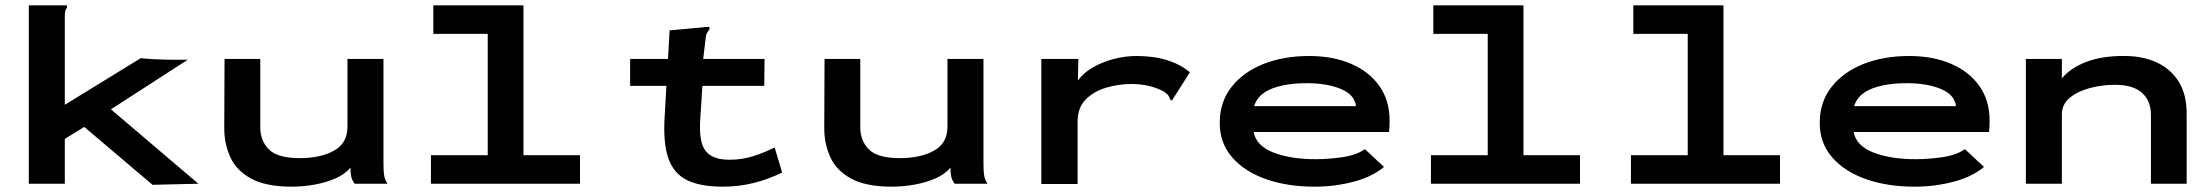

<svg xmlns="http://www.w3.org/2000/svg" viewBox="-20 -689 8290 720"><path d="M296 -213 223 -168V0H88V-669H231V-660Q226 -654 224.5 -647Q223 -640 223 -623V-296L508 -471Q523 -469 547 -467.5Q571 -466 594.5 -465.5Q618 -465 630 -465H684L396 -279L724 0L552 4Z M1074 11Q977 11 921.5 -19.5Q866 -50 843.5 -100Q821 -150 821 -207L822 -468H956V-212Q956 -161 988.5 -128.5Q1021 -96 1104 -96Q1182 -96 1232.5 -124Q1283 -152 1283 -214V-468H1418V-73Q1418 -53 1420 -35Q1422 -17 1433 0H1310Q1300 -13 1297 -27.5Q1294 -42 1294 -60Q1273 -35 1237 -19.5Q1201 -4 1158.5 3.5Q1116 11 1074 11Z M1596 0V-107H1809V-562H1605V-669H1943V-107H2155V0Z M2690 11Q2605 11 2555.5 -14Q2506 -39 2486.5 -95Q2467 -151 2472 -243L2479 -367H2343V-468H2485L2491 -575L2630 -588H2640L2641 -580Q2636 -573 2631.5 -566Q2627 -559 2626 -543L2617 -468H2847L2846 -367H2614L2606 -243Q2600 -156 2626 -123Q2652 -90 2715 -90Q2763 -90 2805 -103.5Q2847 -117 2885 -136L2913 -42Q2862 -17 2807 -3Q2752 11 2690 11Z M3324 11Q3227 11 3171.5 -19.5Q3116 -50 3093.5 -100Q3071 -150 3071 -207L3072 -468H3206V-212Q3206 -161 3238.5 -128.5Q3271 -96 3354 -96Q3432 -96 3482.5 -124Q3533 -152 3533 -214V-468H3668V-73Q3668 -53 3670 -35Q3672 -17 3683 0H3560Q3550 -13 3547 -27.5Q3544 -42 3544 -60Q3523 -35 3487 -19.5Q3451 -4 3408.5 3.5Q3366 11 3324 11Z M3885 -468H4024L4022 -387Q4042 -415 4077 -435.5Q4112 -456 4155 -467.5Q4198 -479 4243 -479Q4307 -479 4357.5 -463Q4408 -447 4442 -418L4380 -320L4375 -312L4368 -316Q4366 -324 4361.5 -330.5Q4357 -337 4344 -346Q4291 -374 4223 -374Q4174 -374 4127.5 -360Q4081 -346 4051 -315.5Q4021 -285 4021 -233V1H3885Z M4909 11Q4808 11 4728 -17Q4648 -45 4601 -98.5Q4554 -152 4554 -229Q4554 -306 4597.5 -362Q4641 -418 4716.5 -448.5Q4792 -479 4890 -479Q4979 -479 5047 -449.5Q5115 -420 5153 -366Q5191 -312 5191 -237Q5191 -216 5189 -194H4681Q4691 -142 4755.5 -117Q4820 -92 4914 -92Q4964 -92 5016.5 -100Q5069 -108 5098 -130L5170 -63Q5126 -26 5056 -7.5Q4986 11 4909 11ZM4683 -291H5065Q5060 -334 5008 -355.5Q4956 -377 4882 -377Q4800 -377 4748 -356Q4696 -335 4683 -291Z M5346 0V-107H5559V-562H5355V-669H5693V-107H5905V0Z M6096 0V-107H6309V-562H6105V-669H6443V-107H6655V0Z M7159 11Q7058 11 6978 -17Q6898 -45 6851 -98.5Q6804 -152 6804 -229Q6804 -306 6847.5 -362Q6891 -418 6966.5 -448.5Q7042 -479 7140 -479Q7229 -479 7297 -449.5Q7365 -420 7403 -366Q7441 -312 7441 -237Q7441 -216 7439 -194H6931Q6941 -142 7005.5 -117Q7070 -92 7164 -92Q7214 -92 7266.5 -100Q7319 -108 7348 -130L7420 -63Q7376 -26 7306 -7.5Q7236 11 7159 11ZM6933 -291H7315Q7310 -334 7258 -355.5Q7206 -377 7132 -377Q7050 -377 6998 -356Q6946 -335 6933 -291Z M7577 0V-468H7712V-395Q7744 -434 7804 -457Q7864 -480 7948 -479Q8015 -479 8067.5 -455Q8120 -431 8150 -383Q8180 -335 8180 -262V0H8046V-259Q8046 -310 8013 -340.5Q7980 -371 7910 -371Q7863 -371 7817.5 -359Q7772 -347 7742 -322.5Q7712 -298 7712 -260V0Z"/></svg>

Font: Inconsolata ExtraExpanded ExtraBold
Style: Regular
Weight: 800
Width: 8
Monospace: yes
Designer: Raph Levien, Cyreal, Brenton Simpson
Foundry: Raph Levien, Cyreal, Google
Version: Version 3.001; ttfautohint (v1.8.2.53-6de2)